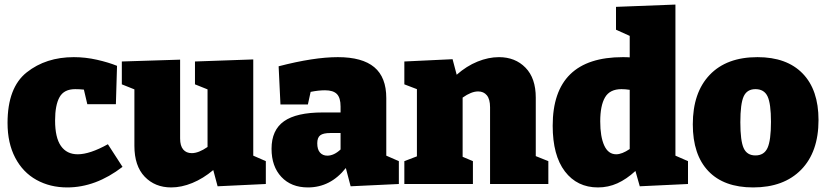

<svg xmlns="http://www.w3.org/2000/svg" viewBox="-20 -805 3615 840"><path d="M516 -75Q399 15 274 15Q199 15 139.5 -18Q80 -51 46.5 -115Q13 -179 13 -267Q13 -422 97 -488.5Q181 -555 303 -555Q354 -555 404.5 -543.5Q455 -532 492 -517L487 -349H362L347 -413Q327 -415 309 -415Q260 -415 240.5 -380Q221 -345 221 -278Q221 -203 246.5 -166.5Q272 -130 320 -130Q373 -130 452 -174Z M1088 -124 1143 -100V0L932 10L913 -61Q869 -24 821.5 -4.5Q774 15 729 15Q658 15 613 -32Q568 -79 568 -167V-414L513 -436V-536L768 -544V-199Q768 -167 781.5 -151Q795 -135 819 -135Q849 -135 888 -162V-414L833 -436V-536L1088 -545Z M1670 -124 1725 -100V0L1514 10L1493 -70Q1426 15 1327 15Q1254 15 1211 -31Q1168 -77 1168 -154Q1168 -236 1222.5 -274.5Q1277 -313 1392 -313H1470V-339Q1470 -377 1454 -393.5Q1438 -410 1402 -410Q1373 -410 1339 -403L1327 -348H1207L1199 -515Q1353 -555 1458 -555Q1565 -555 1617.5 -511Q1670 -467 1670 -376ZM1412 -124Q1441 -124 1470 -151V-223H1425Q1394 -223 1381 -213Q1368 -203 1368 -178Q1368 -151 1380 -137.5Q1392 -124 1412 -124Z M2324 -122 2379 -100V0H2124V-336Q2124 -371 2110 -388Q2096 -405 2072 -405Q2042 -405 2004 -378V-119L2049 -100V0H1749V-100L1804 -121V-415L1749 -436V-536L1960 -546L1978 -478Q2021 -516 2069 -535.5Q2117 -555 2163 -555Q2234 -555 2279 -509Q2324 -463 2324 -378Z M2935 -124 2990 -100V0L2779 10L2760 -57Q2721 -21 2681 -3Q2641 15 2596 15Q2505 15 2451.5 -55Q2398 -125 2398 -255Q2398 -555 2705 -555Q2725 -555 2735 -554V-648L2675 -675V-775L2935 -785ZM2676 -130Q2701 -130 2735 -153V-412Q2716 -415 2699 -415Q2648 -415 2627 -379Q2606 -343 2606 -274Q2606 -207 2623.5 -168.5Q2641 -130 2676 -130Z M3561 -280Q3561 -140 3485 -62.5Q3409 15 3275 15Q3147 15 3079 -56.5Q3011 -128 3011 -261Q3011 -400 3085 -477.5Q3159 -555 3294 -555Q3422 -555 3491.5 -483.5Q3561 -412 3561 -280ZM3219 -270Q3219 -189 3233.5 -157Q3248 -125 3285 -125Q3323 -125 3338 -158Q3353 -191 3353 -272Q3353 -352 3338 -383.5Q3323 -415 3285 -415Q3248 -415 3233.5 -383Q3219 -351 3219 -270Z"/></svg>

Font: Bitter Pro Black
Style: Regular
Weight: 900
Designer: Sol Matas, and Bitter project Authors
Foundry: Sol Matas
Version: Version 1.010